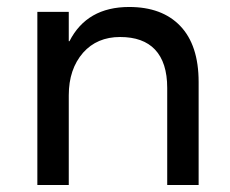

<svg xmlns="http://www.w3.org/2000/svg" viewBox="-20 -530 660 550"><path d="M177 -257V0H87V-496H177V-412H179Q229 -510 350 -510Q444 -510 496 -456Q549 -401 549 -295V0H459V-278Q459 -351 424 -388Q390 -424 324 -424Q258 -424 218 -379Q177 -332 177 -257Z"/></svg>

Font: Rilu
Style: Bold
Weight: 500
Designer: Alí Sinisterra
Foundry: Alí Sinisterra
Version: ""